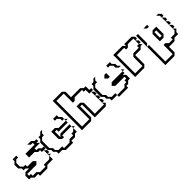

<svg xmlns="http://www.w3.org/2000/svg" viewBox="179 -1918 3340 3340"><g transform="rotate(-45 1849.5 -247.5)"><path d="M270 -315V-405H495V-450H450L405 -495H495L540 -450H585V-405H540L585 -360H450V-315H495L540 -270H585V-225H495V-270H450L405 -315ZM540 -135V-225L585 -180V-135ZM540 -90V-135L585 -90ZM0 -45V-135L45 -180H135L90 -225H45V-270L0 -315V-405L45 -450V-495H135V-450H90L45 -405V-315L90 -270H135V-225H270L315 -180L270 -135H45V-90H90V-45H180L225 0H360V-45H495L540 -90V0H405L360 45H180V0H90L45 -45Z M1040 -450V-495H1130V-450L1175 -405V-360H1130V-405L1085 -450ZM1175 -315V-360L1220 -315ZM860 -180V-360H950L995 -315H1175V-270H950V-315H905V-180L950 -225H1175V-180H950V-135H905ZM680 0V-45L635 -90V-135L590 -180V-360L635 -405V-450H680L725 -495H770L725 -450V-405H680L635 -360V-180L680 -135V-90L725 -45H815V0H950L995 -45H1085V-90H1130L1175 -135V-45H1130L1085 0H995V45H815L770 0ZM1175 -135V-180L1220 -135Z M1842 -270V-360L1887 -315V-270ZM1842 -180V-270L1887 -225V-180ZM1842 -90V-180L1887 -135V-90ZM1257 0V-720H1482L1527 -675V-540H1752L1797 -495H1842V-405H1887V-360H1797V-450H1752V-495H1572L1527 -450H1482V-675H1302V-45H1482V-360H1572L1617 -315V-45H1842V-90L1887 -45L1842 0H1572V-315H1527V-45L1482 0Z M2347 -450V-495H2437V-450L2482 -405V-360L2527 -315H2482L2437 -360V-405L2392 -450ZM1987 0V-45L1942 -90V-135L1897 -180V-360L1942 -405V-450H1987L2032 -495H2077L2032 -450V-405H1987L1942 -360V-180L1987 -135V-90L2032 -45H2122V0ZM2212 -315 2167 -360 2212 -405H2257V-315ZM2482 -225V-270L2527 -225ZM2122 45V0H2302L2347 -45H2392V-90H2437V-135H2212L2167 -180L2212 -225H2482V-180H2437L2482 -135V-45H2437L2392 0H2347V45Z M3015 -360V-450L3060 -405V-360ZM2565 0V-540H2790L2835 -495V-540H3015L3060 -495V-450H3015V-495H2880L2835 -450H2790V-495H2610V-45H2790V-270L2835 -315H2970V-360H3015L3060 -315H3015L2970 -270H2835V-45L2790 0Z M3623 -405V-450L3578 -495H3623L3668 -450V-405ZM3308 -450 3263 -495H3353V-450ZM3623 -315V-405L3668 -360V-315ZM3623 -225V-315L3668 -270V-225ZM3083 -225V-495H3128V-270ZM3623 -135V-225L3668 -180V-135ZM3308 -135V-315L3353 -360H3443V-180L3398 -135ZM3083 -225H3128V180H3308V-45H3353L3398 0H3488V-45H3578L3623 -90V-135L3668 -90L3623 -45V0H3533L3488 45H3353V180L3308 225H3083ZM3398 -180V-315H3353V-180Z"/></g></svg>

Font: Rubik Iso
Style: Regular
Weight: 400
Designer: Hubert and Fischer, NaN
Foundry: Hubert and Fischer, NaN
Version: Version 2.200